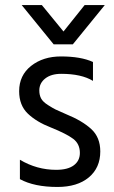

<svg xmlns="http://www.w3.org/2000/svg" viewBox="-20 -736 452 762"><path d="M378 -135Q378 -70 332.5 -32Q287 6 208 6Q116 6 59 -25V-102Q126 -62 203 -62Q249 -62 273 -80Q297 -98 297 -129Q297 -165 270.5 -185Q244 -205 182 -230Q125 -252 90.5 -285Q56 -318 56 -374Q56 -437 103.5 -474.5Q151 -512 222 -512Q301 -512 349 -490V-415Q303 -443 223 -443Q183 -443 159.5 -424.5Q136 -406 136 -377Q136 -359 143 -345.5Q150 -332 170.5 -319Q191 -306 200.5 -301.5Q210 -297 242 -283Q306 -257 342 -224Q378 -191 378 -135ZM269 -560H193L66 -716H146L232 -611L316 -716H396Z"/></svg>

Font: Hind Vadodara
Style: Regular
Weight: 400
Designer: Hitesh Malaviya
Foundry: Indian Type Foundry
Version: Version 1.001;PS 1.0;hotconv 1.0.86;makeotf.lib2.5.63406; tt